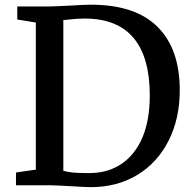

<svg xmlns="http://www.w3.org/2000/svg" viewBox="-20 -770 802 798"><path d="M128.9 -64.9V-676.3L51.8 -689V-743.2H182.1Q203.6 -743.2 257.8 -746.1L269 -746.6Q330.6 -750.5 357.9 -750.5Q542 -750.5 634.5 -658.7Q727.1 -566.9 727.1 -395Q727.1 -276.9 680.9 -185.5Q634.8 -94.2 550.8 -43Q466.3 7.8 357.9 7.8Q336.9 7.8 274.4 3.9Q209.5 0 187 0H46.4V-53.2ZM243.2 -60.1Q262.7 -54.7 284.4 -52.7Q306.2 -50.8 335.9 -50.8H358.4Q431.2 -52.2 486.1 -89.6Q541 -127 571.8 -198.2Q602.5 -270 602.5 -374Q602.5 -532.2 534.9 -612.5Q467.3 -692.9 332 -692.9Q300.3 -692.9 258.3 -688L243.2 -686.5Z"/></svg>

Font: Merriweather
Style: Regular
Weight: 400
Designer: Eben Sorkin
Foundry: Eben Sorkin
Version: Version 1.584; ttfautohint (v1.8.1)